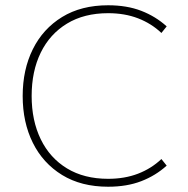

<svg xmlns="http://www.w3.org/2000/svg" viewBox="-20 -698 712 728"><path d="M390 10Q288 10 215.5 -34.5Q143 -79 104.5 -156.5Q66 -234 66 -334Q66 -434 104.5 -511.5Q143 -589 215.5 -633.5Q288 -678 390 -678Q461 -678 515.5 -657Q570 -636 612 -598L592 -573Q554 -609 503.5 -628.5Q453 -648 390 -648Q299 -648 234 -608.5Q169 -569 134.5 -498.5Q100 -428 100 -334Q100 -241 134.5 -170Q169 -99 234 -59.5Q299 -20 390 -20Q453 -20 503.5 -39.5Q554 -59 592 -95L612 -70Q570 -32 515.5 -11Q461 10 390 10Z"/></svg>

Font: Gantari Thin
Style: Regular
Weight: 250
Designer: Anugrah Pasau
Foundry: Lafontype
Version: Version 1.000